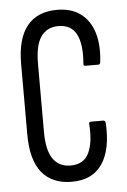

<svg xmlns="http://www.w3.org/2000/svg" viewBox="-50 -698 492 742"><g transform="rotate(-5 196.0 -327.5)"><path d="M199 6Q123 6 83 -43Q43 -92 43 -191V-464Q43 -563 83 -612Q123 -661 199 -661Q254 -661 290 -634.5Q326 -608 341 -559.5Q356 -511 348 -444Q346 -436 341 -436H290Q281 -436 283 -446Q289 -521 268.5 -559.5Q248 -598 199 -598Q155 -598 131.5 -565Q108 -532 108 -459V-196Q108 -124 131.5 -90.5Q155 -57 199 -57Q251 -57 270.5 -98Q290 -139 285 -209Q283 -219 292 -219H339Q348 -219 349 -209Q355 -106 317 -50Q279 6 199 6Z"/></g></svg>

Font: Sofia Sans Extra Condensed
Style: Regular
Weight: 400
Designer: Botio Nikoltchev, Ani Petrova
Foundry: lettersoup
Version: Version 4.101